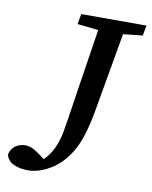

<svg xmlns="http://www.w3.org/2000/svg" viewBox="-108 -670 611 771"><g transform="rotate(10 198.0 -284.5)"><path d="M-31 -7Q-25 -30 -8 -42Q9 -54 33 -54Q51 -54 70.5 -42.5Q90 -31 129 0L88 7Q119 -11 140.5 -45.5Q162 -80 172 -130Q176 -155 180.5 -181Q185 -207 190 -242Q195 -277 203 -328Q213 -393 224 -463.5Q235 -534 247 -612H349L289 -270Q278 -203 266 -159.5Q254 -116 239 -86Q207 -23 157 10Q107 43 57 43Q24 43 -1 31Q-26 19 -31 -7ZM153 -570 161 -612H427L419 -570L296 -557H272Z"/></g></svg>

Font: Lisu Bosa SemiBold
Style: Italic
Weight: 600
Italic angle: -19°
Designer: David Morse, Annie Olsen, Victor Gaultney, Frank Grießhammer (Latin)
Foundry: SIL International
Version: Version 2.000